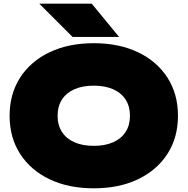

<svg xmlns="http://www.w3.org/2000/svg" viewBox="-20 -1002 1016 1040"><path d="M477 -982 625 -802H373L193 -982ZM488 18Q351 18 248.5 -31Q146 -80 89 -168.5Q32 -257 32 -375Q32 -493 89 -581.5Q146 -670 248.5 -719Q351 -768 488 -768Q625 -768 727.5 -719Q830 -670 887 -581.5Q944 -493 944 -375Q944 -257 887 -168.5Q830 -80 727.5 -31Q625 18 488 18ZM488 -212Q549 -212 593 -231.5Q637 -251 660.5 -287.5Q684 -324 684 -375Q684 -426 660.5 -462.5Q637 -499 593 -518.5Q549 -538 488 -538Q427 -538 383 -518.5Q339 -499 315.5 -462.5Q292 -426 292 -375Q292 -324 315.5 -287.5Q339 -251 383 -231.5Q427 -212 488 -212Z"/></svg>

Font: Bounded
Style: Regular
Weight: 900
Designer: Vlad Churkin
Version: Version 1.0